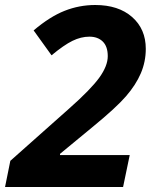

<svg xmlns="http://www.w3.org/2000/svg" viewBox="-44 -744 615 764"><path d="M230 -311Q317.9 -388.7 351.3 -435.3Q384.8 -481.9 384.8 -520.5Q384.8 -559.1 365 -578.6Q345.2 -598.1 311.8 -598.1Q278.3 -598.1 244.4 -581.5Q210.4 -564.9 161.1 -523.9L89.8 -623Q154.3 -677.7 212.9 -700.9Q271.5 -724.1 335 -724.1Q427.2 -724.1 481.7 -676.3Q536.1 -628.4 536.1 -549.8Q536.1 -498.5 516.4 -452.4Q496.6 -406.2 457.5 -361.1Q418.5 -315.9 326.2 -240.2L194.8 -131.8V-127H472.2L445.8 0H-23.9L-2.9 -104Z"/></svg>

Font: Open Sans Hebrew
Style: Bold Italic
Weight: 700
Italic angle: -12°
Foundry: Ascender Corporation, Yanek Iontef
Version: Version 2.001;PS 002.001;hotconv 1.0.70;makeotf.lib2.5.58329